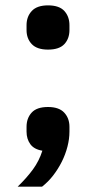

<svg xmlns="http://www.w3.org/2000/svg" viewBox="-20 -553 359 716"><path d="M159 -154Q200 -154 219.5 -133Q239 -112 239 -80V-62Q239 -35 231.5 -6Q224 23 210.5 50Q197 77 178.5 101Q160 125 137 143H46Q80 110 103 78.5Q126 47 138 9Q107 4 93 -15.5Q79 -35 79 -62V-80Q79 -112 98 -133Q117 -154 159 -154ZM159 -368Q118 -368 98.5 -388.5Q79 -409 79 -441V-459Q79 -491 98.5 -512Q118 -533 159 -533Q201 -533 220 -512Q239 -491 239 -459V-441Q239 -409 220 -388.5Q201 -368 159 -368Z"/></svg>

Font: IBM Plex Sans Thai SmBld
Style: Regular
Weight: 600
Designer: Mike Abbink, Paul van der Laan, Pieter van Rosmalen, Ben Mitchell, Mark Frömberg
Foundry: Bold Monday
Version: Version 1.2